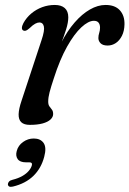

<svg xmlns="http://www.w3.org/2000/svg" viewBox="-20 -488 517 767"><path d="M73.3 -366Q67.4 -368.9 67.5 -376.7Q67.7 -384.5 73.6 -395.9Q85.7 -417.9 105 -434.1Q124.3 -450.3 148.4 -459.3Q172.5 -468.2 198.9 -468.2Q224.6 -468.2 238.7 -455.8Q252.8 -443.3 252.8 -418.9Q252.8 -398 244 -370.1Q235.2 -342.2 223.5 -312.3Q211.7 -282.3 202.2 -255.2Q192.7 -228 191.5 -208.9L183.3 -209.7Q199.7 -268.8 224.2 -316.6Q248.7 -364.3 278.2 -398.2Q307.6 -432 339.3 -450.1Q370.9 -468.2 401.6 -468.2Q439.5 -468.2 458.8 -446.9Q478.1 -425.6 477.3 -390.6Q476.7 -364.1 467.2 -345.1Q457.6 -326.1 442.7 -316.1Q427.7 -306.1 410.1 -306.1Q390.9 -306.1 382 -315Q373 -324 373 -335.9Q373 -346.5 376.3 -356.4Q379.6 -366.4 379.6 -377.6Q379.6 -390 373.8 -397.4Q367.9 -404.9 355.1 -404.9Q333.1 -404.9 304.9 -378.8Q276.7 -352.7 247.9 -301.6Q219.1 -250.4 194.9 -174.8Q183.3 -139.9 178 -119.3Q172.6 -98.6 172.6 -82.2Q172.6 -69.7 177.5 -63Q182.3 -56.2 187.3 -50.1Q192.3 -43.9 192.3 -32.3Q192.3 -20.5 181.7 -10.6Q171 -0.6 150.4 5.1Q129.7 10.8 99.3 10.8Q76.1 10.8 65 0.3Q53.9 -10.2 54.4 -31.6Q55 -53 66.1 -85.7L145.8 -327.3Q159.1 -366.7 155.2 -382.5Q151.4 -398.3 137.8 -398.3Q129.9 -398.3 120.5 -393.2Q111.1 -388.2 97.8 -375.2Q89.4 -367.8 83.9 -365.7Q78.4 -363.7 73.3 -366ZM84 160.5Q59.7 160.5 50.6 147.5Q41.5 134.5 46.8 115.4Q52.5 93.1 72.1 79.2Q91.6 65.3 114.8 65.3Q141.6 65.3 154.2 83.2Q166.7 101.2 156.6 138.5Q144.6 184.3 113.3 214.8Q81.9 245.2 31.7 257.3Q21.9 259.6 16.9 257.1Q11.9 254.5 11.5 248.2Q11.6 242.4 16.1 237.4Q20.6 232.3 29.7 230.3Q53.2 224.4 69.5 215Q85.7 205.6 95.2 194.2Q104.7 182.8 107.3 172Q110.3 160.5 97.5 160.5Z"/></svg>

Font: Fraunces
Style: Italic
Weight: 900
Italic angle: -16°
Version: Version 1.000;[0bf87f6ff]